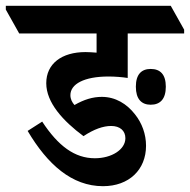

<svg xmlns="http://www.w3.org/2000/svg" viewBox="-76 -645 653 660"><path d="M278 -5C368 -5 426 -62 426 -144C426 -184 412 -222 388 -252C360 -288 321 -312 274 -312C243 -312 213 -303 180 -284C172 -293 166 -304 166 -318C166 -356 213 -382 297 -382C319 -382 344 -380 363 -377V-530H557V-543L511 -625H-56V-612L-10 -530H256V-464C243 -465 230 -466 218 -466C136 -466 83 -426 83 -359C83 -292 141 -229 211 -177C247 -201 279 -212 306 -212C336 -212 355 -196 355 -170C355 -131 308 -101 250 -101C181 -101 124 -143 69 -227L19 -195C87 -80 171 -5 278 -5ZM442 -285C475 -285 494 -305 494 -347C494 -389 475 -408 442 -408C410 -408 391 -389 391 -347C391 -305 410 -285 442 -285Z"/></svg>

Font: Noto Serif Devanagari Condensed
Style: Bold
Weight: 700
Width: 3
Designer: Universal Thirst, Indian Type Foundry and the Monotype Design Team
Foundry: Monotype Imaging Inc.
Version: Version 2.004